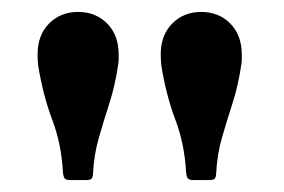

<svg xmlns="http://www.w3.org/2000/svg" viewBox="-20 -781 476 322"><path d="M178 -671.5Q173 -637.5 163.5 -608Q154 -578.5 145.8 -550Q137.5 -521.5 136 -489.5Q135.5 -482.5 133 -480.8Q130.5 -479 123 -479H98Q90 -479 88 -482.5Q86 -486 85.5 -493Q83 -539.5 67.5 -580.5Q52 -621.5 44 -671.5Q43.5 -677 43.2 -681Q43 -685 43 -689.5Q43 -722 62.2 -741.5Q81.5 -761 111 -761Q140.5 -761 159.8 -741.5Q179 -722 179 -689.5Q179 -685 179 -681Q179 -677 178 -671.5ZM384.5 -671.5Q379.5 -637.5 370 -608Q360.5 -578.5 352.2 -550Q344 -521.5 342.5 -489.5Q342 -482.5 339.5 -480.8Q337 -479 329.5 -479H304.5Q296.5 -479 294.5 -482.5Q292.5 -486 292 -493Q289.5 -539.5 274 -580.5Q258.5 -621.5 250.5 -671.5Q250 -677 249.8 -681Q249.5 -685 249.5 -689.5Q249.5 -722 268.8 -741.5Q288 -761 317.5 -761Q347 -761 366.2 -741.5Q385.5 -722 385.5 -689.5Q385.5 -685 385.5 -681Q385.5 -677 384.5 -671.5Z"/></svg>

Font: Besley* Narrow Semi
Style: Regular
Weight: 600
Width: 4
Designer: Owen Earl
Foundry: indestructible type*
Version: Version 3.000; ttfautohint (v1.8.3)